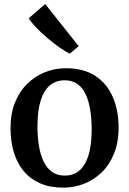

<svg xmlns="http://www.w3.org/2000/svg" viewBox="-20 -898 626 930"><path d="M31 -276.5Q31 -348 53 -402.2Q75 -456.5 113 -493.2Q151 -530 199 -548.8Q247 -567.5 298.5 -567.5Q385 -567.5 441.5 -530.5Q498 -493.5 526.2 -428.5Q554.5 -363.5 554.5 -280Q554.5 -208 532.2 -153.5Q510 -99 472 -62.5Q434 -26 386 -7.5Q338 11 286.5 11Q222 11 174 -10.2Q126 -31.5 94.2 -70Q62.5 -108.5 46.8 -161.2Q31 -214 31 -276.5ZM294 -47.5Q335.5 -47.5 364.5 -72Q393.5 -96.5 408.8 -146Q424 -195.5 424 -271Q424 -323.5 416.8 -367.2Q409.5 -411 394.2 -442.8Q379 -474.5 354.2 -491.8Q329.5 -509 293.5 -509Q251.5 -509 222 -484.8Q192.5 -460.5 177 -411Q161.5 -361.5 161.5 -285.5Q161.5 -232.5 169 -189Q176.5 -145.5 192.2 -113.8Q208 -82 233 -64.8Q258 -47.5 294 -47.5ZM318 -638.5Q298.5 -647 269.5 -667.2Q240.5 -687.5 210.2 -713.2Q180 -739 155.2 -764.8Q130.5 -790.5 119 -809.5L199 -878.5L361 -674.5L319 -638.5Z"/></svg>

Font: Merriweather 24pt SemiBold
Style: Regular
Weight: 600
Designer: Eben Sorkin
Foundry: Eben Sorkin
Version: Version 2.100